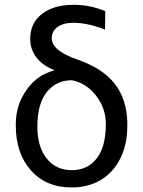

<svg xmlns="http://www.w3.org/2000/svg" viewBox="-20 -784 606 813"><path d="M138.2 -248.5Q138.2 -162.6 177.5 -113Q216.8 -63.5 283.7 -63.5Q350.1 -63.5 389.2 -112.8Q428.2 -162.1 428.2 -258.8Q428.2 -325.2 387 -378.7Q345.7 -432.1 284.7 -444.3Q218.3 -444.3 178.2 -394.3Q138.2 -344.2 138.2 -248.5ZM107.9 -619.6Q107.9 -686 157.5 -724.9Q207 -763.7 292.5 -763.7Q360.4 -763.7 425.8 -736.8L424.8 -658.7Q351.1 -687.5 290.5 -687.5Q248.5 -687.5 223.9 -669.9Q199.2 -652.3 199.2 -622.1Q199.2 -569.3 307.4 -532Q415.5 -494.6 466.1 -429Q516.6 -363.3 519 -267.6V-248.5Q519 -173.8 490.2 -114.5Q461.4 -55.2 408 -22.7Q354.5 9.8 283.7 9.8Q175.3 9.8 111.1 -62.3Q46.9 -134.3 46.9 -252.4V-258.8Q46.9 -339.4 92.8 -403.8Q138.7 -468.3 209 -485.4L208.5 -487.8Q160.2 -506.8 134 -541Q107.9 -575.2 107.9 -619.6Z"/></svg>

Font: MAUL
Style: Regular
Weight: 400
Designer: MAUL
Version: Version 1.0; 2020; ttfautohint (v1.8.3)